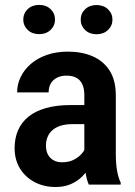

<svg xmlns="http://www.w3.org/2000/svg" viewBox="-20 -747 545 777"><path d="M321.3 -113.3V-362.3Q321.3 -388.2 313.2 -405.8Q305.2 -423.3 289.3 -432.1Q273.4 -440.9 249.5 -440.9Q226.6 -440.9 210.2 -432.4Q193.8 -423.8 185.3 -408.7Q176.8 -393.6 176.8 -373H49.3Q49.3 -405.8 63.7 -435.5Q78.1 -465.3 105 -488.5Q131.8 -511.7 169.9 -524.9Q208 -538.1 254.9 -538.1Q311 -538.1 354.7 -519.3Q398.4 -500.5 423.6 -461.2Q448.7 -421.9 448.7 -360.8V-125Q448.7 -85 453.6 -56.9Q458.5 -28.8 468.3 -8.3V0H339.4Q330.1 -20.5 325.7 -51.5Q321.3 -82.5 321.3 -113.3ZM337.9 -321.8 338.9 -244.6H272Q245.6 -244.6 225.6 -238.3Q205.6 -231.9 192.4 -220.5Q179.2 -209 172.6 -192.9Q166 -176.8 166 -157.7Q166 -136.7 173.8 -121.8Q181.6 -106.9 196.3 -98.6Q210.9 -90.3 231.4 -90.3Q261.2 -90.3 283 -102.8Q304.7 -115.2 316.7 -132.6Q328.6 -149.9 327.6 -165.5L360.4 -112.3Q355 -93.3 343 -72.3Q331.1 -51.3 312.3 -32.5Q293.5 -13.7 266.8 -2Q240.2 9.8 205.1 9.8Q157.7 9.8 120.1 -10Q82.5 -29.8 60.8 -65.2Q39.1 -100.6 39.1 -147.5Q39.1 -188.5 53.5 -220.7Q67.9 -252.9 95.9 -275.4Q124 -297.9 166.5 -309.8Q209 -321.8 265.1 -321.8ZM74.2 -667.5Q74.2 -692.9 92 -710Q109.9 -727.1 138.2 -727.1Q167 -727.1 184.8 -710Q202.6 -692.9 202.6 -667.5Q202.6 -643.1 184.8 -626Q167 -608.9 138.2 -608.9Q109.9 -608.9 92 -626Q74.2 -643.1 74.2 -667.5ZM306.6 -667.5Q306.6 -692.4 324.5 -709.5Q342.3 -726.6 370.6 -726.6Q398.9 -726.6 417 -709.5Q435.1 -692.4 435.1 -667.5Q435.1 -642.6 417 -625.5Q398.9 -608.4 370.6 -608.4Q342.3 -608.4 324.5 -625.5Q306.6 -642.6 306.6 -667.5Z"/></svg>

Font: Roboto SemiCondensed SemiBold
Style: Regular
Weight: 600
Width: 4
Designer: Christian Robertson
Foundry: Google
Version: Version 3.009; 2024